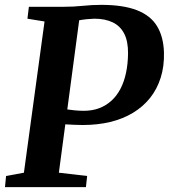

<svg xmlns="http://www.w3.org/2000/svg" viewBox="-26 -771 695 791"><path d="M-5.5 0 -1 -46 72.5 -59.5 157.5 -682.5 87 -694 93 -743H234.5Q277.5 -743 315.2 -747Q353 -751 391 -751Q481.5 -751 538 -729Q594.5 -707 621 -663.2Q647.5 -619.5 649.5 -555Q651 -498 636 -450.8Q621 -403.5 592 -367.2Q563 -331 521.5 -306Q480 -281 428 -268.5Q376 -256 315 -256Q301 -256 280.8 -256.8Q260.5 -257.5 242.5 -258.8Q224.5 -260 217 -260.5L215.5 -326Q227.5 -323.5 244.5 -321Q261.5 -318.5 281 -316.5Q300.5 -314.5 319 -314.5Q354 -314.5 382.5 -325.2Q411 -336 433.2 -356.2Q455.5 -376.5 470.5 -405.5Q485.5 -434.5 493.2 -471Q501 -507.5 501.5 -551Q502 -600.5 485.8 -632.2Q469.5 -664 438.2 -679Q407 -694 362.5 -694Q348 -693.5 330.2 -691.8Q312.5 -690 293 -686.2Q273.5 -682.5 253.5 -675.5L305.5 -727L216.5 -59.5L333 -46L328 0Z"/></svg>

Font: Merriweather 20pt
Style: Bold Italic
Weight: 700
Italic angle: -7.8°
Version: Version 2.101